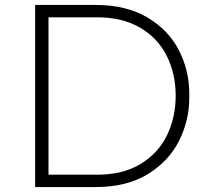

<svg xmlns="http://www.w3.org/2000/svg" viewBox="-20 -753 840 776"><path d="M122 -733H367Q490 -733 575.5 -682.5Q661 -632 703 -550Q745 -468 745 -374V-358Q745 -266 703.5 -183.5Q662 -101 577 -49Q492 3 367 3H122ZM373 -47Q477 -47 548.5 -90.5Q620 -134 655 -206.5Q690 -279 690 -366Q690 -455 654 -527Q618 -599 546.5 -641Q475 -683 373 -683H176V-47Z"/></svg>

Font: Sora-SIA ExtraLight
Style: Regular
Weight: 200
Designer: Jonathan Barnbrook, Julián Moncada
Foundry: Barnbrook Fonts
Version: Version 2.000